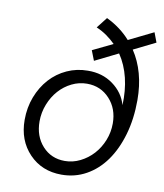

<svg xmlns="http://www.w3.org/2000/svg" viewBox="-83 -797 748 874"><g transform="rotate(10 291.0 -360.0)"><path d="M316 -527 298 -573 391 -618Q372 -637 350 -652.5Q328 -668 302 -679L341 -729Q374 -713 401.5 -692.5Q429 -672 451 -647L565 -703L582 -658L481 -608Q511 -563 526.5 -507Q542 -451 542 -385Q542 -298 521 -225.5Q500 -153 463 -101Q426 -49 374 -20Q322 9 260 9Q169 9 110.5 -52Q52 -113 52 -208Q52 -265 71 -314.5Q90 -364 123 -400.5Q156 -437 201 -457.5Q246 -478 297 -478Q364 -479 413.5 -443Q463 -407 479 -351Q482 -418 468 -476Q454 -534 423 -580ZM264 -55Q301 -55 335 -72Q369 -89 394.5 -117Q420 -145 435 -182.5Q450 -220 450 -261Q450 -329 408.5 -374Q367 -419 304 -419Q267 -419 233.5 -402.5Q200 -386 175 -358Q150 -330 135 -292Q120 -254 120 -213Q120 -144 160.5 -99.5Q201 -55 264 -55Z"/></g></svg>

Font: Red Hat Text
Style: Italic
Weight: 400
Italic angle: -12°
Designer: Pentagram / MCKL
Foundry: Pentagram / MCKL
Version: Version 1.005; Red Hat Text Italic